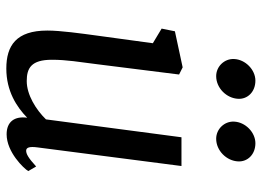

<svg xmlns="http://www.w3.org/2000/svg" viewBox="-134 -712 856 629"><g transform="rotate(90 294.5 -398.0)"><path d="M80.6 -124.5C80.6 -22.5 129.9 9.8 205.1 9.8C278.8 9.8 330.6 -23.9 366.2 -58.6C360.4 -17.6 378.9 8.8 420.4 8.8C479 8.8 532.7 -47.9 541 -62L525.9 -87.9C497.1 -61.5 484.4 -55.2 474.1 -55.2C463.4 -55.2 460 -66.9 463.4 -92.3L524.4 -564H430.2L371.6 -120.1C339.8 -87.4 291 -57.1 246.1 -57.1C203.6 -57.1 176.3 -71.8 176.3 -139.6C176.3 -189 183.6 -228.5 190.9 -287.6L224.6 -556.2L201.2 -567.9L83 -542.5L74.2 -499L122.1 -470.2L97.7 -291.5C89.8 -233.4 80.6 -167.5 80.6 -124.5ZM435.1 -677.7C474.1 -677.7 507.8 -711.9 509.3 -750C510.7 -780.3 486.8 -806.2 449.7 -806.2C414.1 -806.2 380.4 -773.4 378.9 -736.3C377.4 -704.6 403.3 -677.7 435.1 -677.7ZM230 -677.7C269 -677.7 302.7 -711.9 304.2 -750C305.7 -780.3 281.7 -806.2 244.6 -806.2C209 -806.2 175.3 -773.4 173.8 -736.3C172.4 -704.6 198.2 -677.7 230 -677.7Z"/></g></svg>

Font: Merriweather
Style: Italic
Weight: 400
Italic angle: -7.5°
Designer: Eben Sorkin
Foundry: Eben Sorkin
Version: Version 1.001